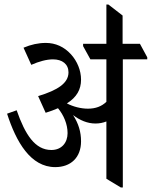

<svg xmlns="http://www.w3.org/2000/svg" viewBox="-20 -815 665 841"><path d="M222 -83C290 -83 335 -125 335 -196C335 -237 324 -274 300 -311C330 -288 363 -274 398 -274C415 -274 431 -277 446 -283V-32L509 6H518V-555H625V-564L593 -623H517V-747L455 -795H446V-623H344V-613L376 -555H446V-369C425 -349 399 -339 365 -339C334 -339 300 -348 273 -362C316 -389 335 -423 335 -466C335 -507 318 -547 291 -577C261 -610 223 -627 181 -627C148 -627 116 -620 83 -606L117 -531C151 -546 184 -555 212 -555C253 -555 280 -534 280 -498C280 -451 233 -420 147 -394L180 -321C200 -327 218 -334 234 -341C259 -311 276 -271 276 -232C276 -190 250 -158 205 -158C133 -158 90 -226 53 -332L11 -317C51 -193 114 -83 222 -83Z"/></svg>

Font: Noto Serif Devanagari Condensed
Style: Regular
Weight: 400
Width: 3
Designer: Universal Thirst, Indian Type Foundry and the Monotype Design Team
Foundry: Monotype Imaging Inc.
Version: Version 2.004